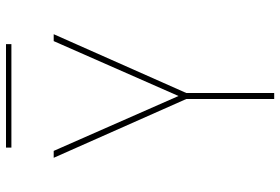

<svg xmlns="http://www.w3.org/2000/svg" viewBox="-167 -767 934 640"><g transform="rotate(-90 300.0 -447.0)"><path d="M290 0V-293L94 -735H117L300 -319L483 -735H506L310 -293V0ZM128 -876V-894H473V-876Z"/></g></svg>

Font: Iosevka Thin Extended
Style: Regular
Weight: 100
Width: 7
Monospace: yes
Designer: Belleve Invis
Foundry: Belleve Invis
Version: Version 32.5.0; ttfautohint (v1.8.4)